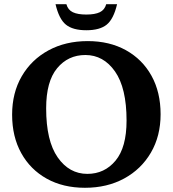

<svg xmlns="http://www.w3.org/2000/svg" viewBox="-20 -878 820 911"><path d="M396.5 -683Q499.5 -683 577.5 -639.8Q655.5 -596.5 698.8 -518.5Q742 -440.5 742 -336Q742 -232.5 696 -153.8Q650 -75 569 -31Q488 13 383 13Q279.5 13 201.8 -30.2Q124 -73.5 80.8 -151.5Q37.5 -229.5 37.5 -334Q37.5 -437.5 83.2 -516.2Q129 -595 210 -639Q291 -683 396.5 -683ZM394.5 -53Q476 -53 528.2 -115.8Q580.5 -178.5 580.5 -306Q580.5 -460.5 525.8 -538.8Q471 -617 385 -617Q303 -617 251 -554.2Q199 -491.5 199 -364Q199 -209.5 253.8 -131.2Q308.5 -53 394.5 -53ZM389.5 -809Q430.5 -809 453.5 -820Q476.5 -831 484 -858H535.5Q519 -787.5 486.2 -761Q453.5 -734.5 389.5 -734.5Q325.5 -734.5 292.8 -761Q260 -787.5 243.5 -858H295Q302.5 -831 325.5 -820Q348.5 -809 389.5 -809Z"/></svg>

Font: Newsreader 16pt
Style: Bold
Weight: 700
Designer: Hugues Gentile
Foundry: Production Type
Version: Version 1.003; ttfautohint (v1.8.3)